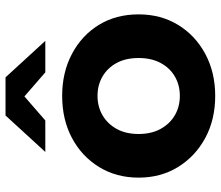

<svg xmlns="http://www.w3.org/2000/svg" viewBox="-72 -719 799 695"><g transform="rotate(-90 327.5 -371.5)"><path d="M328 8Q242 8 175.5 -28Q109 -64 70.5 -126.5Q32 -189 32 -269Q32 -350 70.5 -412.5Q109 -475 175.5 -510.5Q242 -546 328 -546Q413 -546 480 -510.5Q547 -475 585 -413Q623 -351 623 -269Q623 -189 585 -126.5Q547 -64 480 -28Q413 8 328 8ZM328 -120Q367 -120 398 -138Q429 -156 447 -189.5Q465 -223 465 -269Q465 -316 447 -349Q429 -382 398 -400Q367 -418 328 -418Q289 -418 258 -400Q227 -382 208.5 -349Q190 -316 190 -269Q190 -223 208.5 -189.5Q227 -156 258 -138Q289 -120 328 -120ZM125 -607 257 -751H395L527 -607H413L275 -727H377L239 -607Z"/></g></svg>

Font: Montserrat Thin
Style: Bold
Weight: 700
Version: Version 9.000